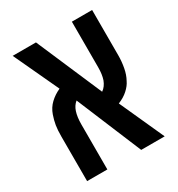

<svg xmlns="http://www.w3.org/2000/svg" viewBox="-154 -730 768 830"><g transform="rotate(-30 230.0 -315.0)"><path d="M39.6 0V-223.6Q39.6 -254.9 43.2 -277.3Q46.9 -299.8 55.2 -323.7Q65.4 -353 86.7 -373Q107.9 -393.1 136.2 -405.8L31.7 -629.9H147.9L289.1 -302.2Q308.6 -315.4 318.8 -342.3Q327.1 -367.2 327.1 -402.3V-629.9H428.2V-403.3Q428.2 -374 422.6 -343.3Q417 -312.5 403.8 -289.1Q395 -270 375.2 -252Q355.5 -233.9 326.2 -222.2L426.8 0H309.6L174.3 -324.7Q156.7 -310.5 148.9 -286.6Q140.6 -261.2 140.6 -224.6V0Z"/></g></svg>

Font: Open Sans Condensed SemiBold
Style: Regular
Weight: 600
Width: 3
Designer: Monotype Design Team
Foundry: Monotype Imaging Inc.
Version: Version 3.000; ttfautohint (v1.8.4)